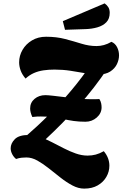

<svg xmlns="http://www.w3.org/2000/svg" viewBox="-20 -918 723 1134"><path d="M249 -95 128 -109Q202 -173 270.5 -241.5Q339 -310 401.5 -384.5Q464 -459 519 -540L619 -519Q536 -395 444 -293Q352 -191 249 -95ZM477 196Q443 196 408 177.5Q373 159 338 131.5Q303 104 268.5 76.5Q234 49 201 30.5Q168 12 136 12Q123 12 107.5 13.5Q92 15 75 21Q61 10 52 -7.5Q43 -25 43 -42Q43 -71 67.5 -96Q92 -121 151 -121Q184 -121 218 -108.5Q252 -96 287 -78Q322 -60 357 -42Q392 -24 427.5 -11.5Q463 1 497 1Q523 1 545.5 -5Q568 -11 593 -25Q626 14 626 61Q626 96 608 127Q590 158 557 177Q524 196 477 196ZM485 -199Q446 -199 415 -203.5Q384 -208 355 -214.5Q326 -221 294 -225.5Q262 -230 221 -230Q209 -230 197.5 -229.5Q186 -229 171 -227Q158 -255 158 -277Q158 -312 184 -334Q210 -356 248 -356Q262 -356 293 -352.5Q324 -349 364.5 -344Q405 -339 445.5 -335.5Q486 -332 519 -332Q530 -332 543 -332Q556 -332 567 -333Q575 -320 577.5 -307.5Q580 -295 580 -284Q580 -249 551.5 -224Q523 -199 485 -199ZM131 -454Q111 -477 102 -501.5Q93 -526 93 -550Q93 -589 113 -623.5Q133 -658 169 -679.5Q205 -701 252 -701Q314 -701 365 -687.5Q416 -674 461 -660Q506 -646 550 -646Q572 -646 594 -652Q616 -658 638 -671Q660 -662 671.5 -639.5Q683 -617 683 -591Q683 -565 670.5 -539Q658 -513 631 -495.5Q604 -478 561 -478Q525 -478 483.5 -485.5Q442 -493 396.5 -500Q351 -507 302 -507Q267 -507 236.5 -502.5Q206 -498 180 -486.5Q154 -475 131 -454ZM364 -742 351 -793 598 -898Q612 -888 620 -875Q628 -862 628 -842Q628 -807 608 -786.5Q588 -766 555 -756.5Q522 -747 484 -746Z"/></svg>

Font: Sansita Swashed Light Black
Style: Regular
Weight: 900
Version: Version 1.003